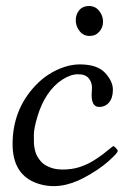

<svg xmlns="http://www.w3.org/2000/svg" viewBox="-20 -609 442 641"><path d="M278.8 -489Q258.5 -489 245.7 -505.2Q232.9 -521.5 232.9 -541.3Q232.9 -561 244.6 -575Q256.3 -588.9 277.3 -588.9Q298.3 -588.9 311.2 -572.6Q324 -556.4 324 -536.9Q324 -517.3 311.5 -503.2Q299.1 -489 278.8 -489ZM285.9 -292 287.1 -315.9Q287.1 -334.5 276.1 -347.8Q265.1 -361.1 240.4 -361.1Q215.6 -361.1 187.6 -342.9Q159.7 -324.7 138.8 -293.7Q117.9 -262.7 105.5 -221.6Q93 -180.4 93 -158.2Q93 -136 93.3 -130.1Q93.5 -124.3 95.6 -112.9Q97.7 -101.6 101.3 -93.3Q105 -85 112.7 -74.8Q120.4 -64.7 130.9 -58.1Q156 -43 188 -43Q220 -43 244.9 -51Q269.8 -59.1 288.7 -70.6Q307.6 -82 322.8 -93.5Q337.9 -105 347.3 -113Q356.7 -121.1 358.9 -121.1Q361.1 -121.1 367.1 -114.7Q373 -108.4 373 -104.9Q373 -101.3 364.3 -91.9Q355.5 -82.5 340.7 -69.5Q325.9 -56.4 304.9 -42.2Q283.9 -28.1 261.2 -16.1Q179 28.1 106 3.7Q22 -24.4 22 -127.9Q22 -242.2 97.7 -322.8Q139.4 -367.2 195.8 -385.7Q221.7 -394 246.1 -394Q304.9 -394 330.9 -365.7Q356.9 -337.4 356.9 -309.8Q356.9 -282.2 344.2 -267.1Q331.5 -252 311 -252Q285.9 -252 285.9 -292Z"/></svg>

Font: Fanwood Text
Style: Italic
Weight: 400
Italic angle: -9°
Version: Version 1.101